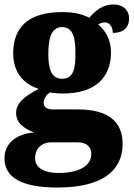

<svg xmlns="http://www.w3.org/2000/svg" viewBox="-33 -605 597 858"><path d="M224 233C421 233 515 160 515 38C515 -62 450 -116 315 -116H203C181 -116 162 -124 162 -145C162 -166 179 -187 192 -192C202 -189 233 -187 246 -187C396 -187 463 -261 463 -371C463 -430 437 -469 406 -496C413 -500 423 -505 437 -505C449 -505 471 -493 471 -458C526 -458 544 -489 544 -523C544 -557 519 -585 476 -585C426 -585 397 -560 366 -526C330 -543 296 -551 246 -551C94 -551 26 -484 26 -366C26 -277 77 -228 140 -208C80 -177 39 -146 39 -100C39 -51 81 -28 120 -13C38 -7 -13 37 -13 102C-13 189 65 233 224 233ZM244 -253C194 -253 183 -302 183 -364C183 -428 194 -484 244 -484C297 -484 304 -430 304 -365C304 -301 297 -253 244 -253ZM227 168C172 168 124 149 124 102C124 48 166 31 194 31H314C357 31 375 54 375 83C375 137 319 168 227 168Z"/></svg>

Font: Noto Serif Sinhala SemiCondensed Black
Style: Regular
Weight: 900
Width: 4
Designer: Jelle Bosma - Monotype Design Team
Foundry: Monotype Imaging Inc.
Version: Version 2.007